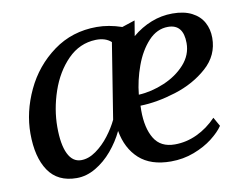

<svg xmlns="http://www.w3.org/2000/svg" viewBox="-66 -650 965 751"><g transform="rotate(-10 416.5 -274.5)"><path d="M501 -497.5Q536 -527 576.8 -543Q617.5 -559 661 -559Q707 -559 737.8 -543.2Q768.5 -527.5 783.5 -500.2Q798.5 -473 798.5 -438.5Q798.5 -369 745.2 -321.5Q692 -274 617 -250.5Q542 -227 476 -225.5Q475.5 -219 475.5 -206.5Q475.5 -136.5 500.8 -94.8Q526 -53 582.5 -53Q628 -53 670.8 -73Q713.5 -93 748.5 -129.5L768.5 -94Q753 -71 722.2 -47Q691.5 -23 648.2 -6.5Q605 10 556 10Q476 10 430.5 -31.2Q385 -72.5 372.5 -143.5Q353.5 -103.5 323.8 -68.2Q294 -33 257.2 -11.5Q220.5 10 182 10Q106.5 10 69.8 -44.2Q33 -98.5 33 -192.5Q33 -279 73 -364Q113 -449 187.8 -503.8Q262.5 -558.5 360.5 -558.5Q408 -558.5 459.5 -541L511 -558ZM477 -269Q527.5 -271.5 578.5 -293Q629.5 -314.5 662.8 -351.5Q696 -388.5 696 -435.5Q696 -510.5 635 -510.5Q591 -510.5 557 -473.8Q523 -437 502.8 -381.2Q482.5 -325.5 477 -269ZM409 -490Q386.5 -510.5 348 -509.5Q283.5 -507.5 236.5 -459.8Q189.5 -412 165.2 -340.8Q141 -269.5 141 -199.5Q141 -130 159 -93Q177 -56 211 -56Q240.5 -56 270 -77Q299.5 -98 323 -128.8Q346.5 -159.5 361 -190Z"/></g></svg>

Font: Merriweather Text
Style: Italic
Weight: 400
Italic angle: -7.8°
Designer: Eben Sorkin
Foundry: Eben Sorkin
Version: Version 2.100